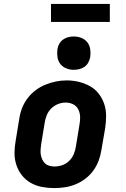

<svg xmlns="http://www.w3.org/2000/svg" viewBox="-20 -951 640 979"><path d="M256 8Q224 8 193 2Q162 -4 136 -19Q110 -34 91.5 -57.5Q73 -81 63.5 -110Q54 -139 54 -170.5Q54 -202 60 -234L78 -344Q82 -372 92 -398.5Q102 -425 119.5 -448.5Q137 -472 160.5 -490Q184 -508 211 -519Q238 -530 265 -535.5Q292 -541 320 -541Q352 -541 382.5 -533.5Q413 -526 439 -511.5Q465 -497 483.5 -473Q502 -449 511.5 -420.5Q521 -392 521 -360Q521 -328 516 -296L497 -186Q493 -159 483 -132Q473 -105 456 -81.5Q439 -58 415.5 -40Q392 -22 365 -11Q338 0 310.5 4Q283 8 256 8ZM258 -102Q278 -102 298 -109Q318 -116 333 -131Q348 -146 356 -165Q364 -184 367 -204L385 -314Q389 -334 388.5 -354.5Q388 -375 379.5 -392.5Q371 -410 353.5 -419Q336 -428 315 -428Q295 -428 276 -420.5Q257 -413 242 -398.5Q227 -384 219 -365Q211 -346 208 -326L190 -216Q188 -203 187 -189Q186 -175 188 -162.5Q190 -150 195.5 -138Q201 -126 210 -117.5Q219 -109 232 -105.5Q245 -102 258 -102ZM356 -595Q336 -595 317.5 -602.5Q299 -610 287.5 -625Q276 -640 273 -660Q270 -680 273 -701Q275 -715 282.5 -728Q290 -741 302 -749.5Q314 -758 328 -761.5Q342 -765 356 -765Q377 -765 395.5 -757.5Q414 -750 425.5 -735Q437 -720 440 -700Q443 -680 440 -659Q437 -645 430 -632Q423 -619 411 -610.5Q399 -602 384.5 -598.5Q370 -595 356 -595ZM540 -839H240V-931H540Z"/></svg>

Font: Iosevka Curly Slab XBdEx
Style: Italic
Weight: 800
Width: 7
Italic angle: -9°
Monospace: yes
Designer: Belleve Invis
Foundry: Belleve Invis
Version: Version 11.1.0; ttfautohint (v1.8.3)